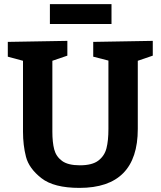

<svg xmlns="http://www.w3.org/2000/svg" viewBox="-20 -903 782 935"><path d="M724 -704V-632L651 -607V-275Q651 12 367 12Q242 12 181.5 -35.5Q121 -83 106.5 -139.5Q92 -196 92 -262V-607L18 -627V-699L308 -704V-632L235 -607V-262Q235 -210 244 -175.5Q253 -141 282 -119.5Q311 -98 369 -98Q429 -98 459 -121Q489 -144 498.5 -181Q508 -218 508 -275V-608L434 -627V-699ZM223 -883H523V-786H223Z"/></svg>

Font: Bitter Pro
Style: Bold
Weight: 700
Designer: Sol Matas, and Bitter project Authors
Foundry: Sol Matas
Version: Version 1.010